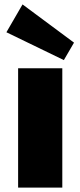

<svg xmlns="http://www.w3.org/2000/svg" viewBox="-20 -849 364 869"><path d="M262 -540V0H62V-540ZM315 -656 269 -577 9 -703 82 -829Z"/></svg>

Font: Pathway Extreme 28pt ExtraBold
Style: Regular
Weight: 800
Designer: Eduardo Rodriguez Tunni
Foundry: Eduardo Rodriguez Tunni
Version: Version 1.001;gftools[0.9.26]